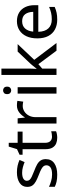

<svg xmlns="http://www.w3.org/2000/svg" viewBox="900 -1700 810 2649"><g transform="rotate(-90 1304.5 -375.0)"><path d="M434 -148Q434 -70 376 -30Q318 10 220 10Q164 10 123.5 1Q83 -8 52 -24V-104Q84 -88 129.5 -74.5Q175 -61 222 -61Q289 -61 319 -82.5Q349 -104 349 -140Q349 -160 338 -176Q327 -192 298.5 -208Q270 -224 217 -244Q165 -264 128 -284Q91 -304 71 -332Q51 -360 51 -404Q51 -472 106.5 -509Q162 -546 252 -546Q301 -546 343.5 -536.5Q386 -527 423 -510L393 -440Q359 -454 322 -464Q285 -474 246 -474Q192 -474 163.5 -456.5Q135 -439 135 -409Q135 -387 148 -371.5Q161 -356 191.5 -341.5Q222 -327 273 -307Q324 -288 360 -268Q396 -248 415 -219.5Q434 -191 434 -148Z M743 -62Q763 -62 784 -65.5Q805 -69 818 -73V-6Q804 1 778 5.5Q752 10 728 10Q686 10 650.5 -4.5Q615 -19 593 -55Q571 -91 571 -156V-468H495V-510L572 -545L607 -659H659V-536H814V-468H659V-158Q659 -109 682.5 -85.5Q706 -62 743 -62Z M1175 -546Q1190 -546 1207.5 -544.5Q1225 -543 1238 -540L1227 -459Q1214 -462 1198.5 -464Q1183 -466 1169 -466Q1128 -466 1092 -443.5Q1056 -421 1034.5 -380.5Q1013 -340 1013 -286V0H925V-536H997L1007 -438H1011Q1037 -482 1078 -514Q1119 -546 1175 -546Z M1383 -737Q1403 -737 1418.5 -723.5Q1434 -710 1434 -681Q1434 -653 1418.5 -639Q1403 -625 1383 -625Q1361 -625 1346 -639Q1331 -653 1331 -681Q1331 -710 1346 -723.5Q1361 -737 1383 -737ZM1426 -536V0H1338V-536Z M1683 -363Q1683 -347 1681.5 -321Q1680 -295 1679 -276H1683Q1689 -284 1701 -299Q1713 -314 1725.5 -329.5Q1738 -345 1747 -355L1918 -536H2021L1804 -307L2036 0H1930L1744 -250L1683 -197V0H1596V-760H1683Z M2337 -546Q2406 -546 2455.5 -516Q2505 -486 2531.5 -431.5Q2558 -377 2558 -304V-251H2191Q2193 -160 2237.5 -112.5Q2282 -65 2362 -65Q2413 -65 2452.5 -74.5Q2492 -84 2534 -102V-25Q2493 -7 2453 1.5Q2413 10 2358 10Q2282 10 2223.5 -21Q2165 -52 2132.5 -113.5Q2100 -175 2100 -264Q2100 -352 2129.5 -415Q2159 -478 2212.5 -512Q2266 -546 2337 -546ZM2336 -474Q2273 -474 2236.5 -433.5Q2200 -393 2193 -321H2466Q2465 -389 2434 -431.5Q2403 -474 2336 -474Z"/></g></svg>

Font: Noto Sans Buhid
Style: Regular
Weight: 400
Designer: Monotype Design Team
Foundry: Monotype Imaging Inc.
Version: Version 2.001